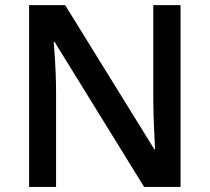

<svg xmlns="http://www.w3.org/2000/svg" viewBox="-20 -734 823 754"><path d="M689 0H545.9L194.8 -568.8H190.9L193.4 -537.1Q200.2 -446.3 200.2 -371.1V0H94.2V-713.9H235.8L585.9 -147.9H588.9Q587.9 -159.2 585 -229.7Q582 -300.3 582 -339.8V-713.9H689Z"/></svg>

Font: f0_32663          
Style: Regular
Weight: 600
Foundry: Ascender Corporation
Version: Version 1.10